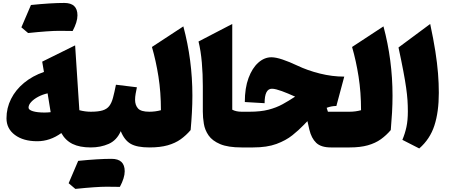

<svg xmlns="http://www.w3.org/2000/svg" viewBox="-20 -986 3016 1284"><path d="M273.9 -504.9 262.2 -573.7 482.4 -682.6 510.7 -249Q549.8 -238.8 586.9 -238.8H587.4V0H586.9Q513.2 0 465.3 -23.4Q417.5 -46.9 390.1 -96.2Q314.5 -41.5 229 -41.5Q136.2 -41.5 79.8 -83.5Q23.4 -125.5 23.4 -194.8Q23.4 -263.7 54 -324.5Q84.5 -385.3 140.9 -431.9Q197.3 -478.5 273.9 -504.9ZM298.3 -361.8Q263.7 -354 234.6 -338.4Q205.6 -322.8 188.2 -303.7Q170.9 -284.7 170.9 -266.1Q170.9 -251 200.2 -242.2Q229.5 -233.4 278.3 -233.4Q288.1 -233.4 298.3 -234.1Q308.6 -234.9 318.8 -235.8Q306.2 -310.1 298.3 -361.8ZM187 -952.6Q321.8 -966.3 409.9 -966.3Q498 -966.3 498 -883.3Q498 -839.4 465.8 -778.8Q444.3 -779.8 376.7 -779.8Q309.1 -779.8 168 -765.1Q140.6 -788.6 123 -803.2Q157.7 -885.3 187 -952.6Z M502.9 89.8Q637.7 76.2 725.8 76.2Q814 76.2 814 159.2Q814 203.1 781.7 263.7Q760.3 262.7 692.6 262.7Q625 262.7 483.9 277.3Q456.5 253.9 439 239.3Q473.6 157.2 502.9 89.8ZM587.4 0Q575.7 0 569.8 -8.3Q564 -16.6 564 -41V-197.8Q564 -222.2 569.8 -230.5Q575.7 -238.8 587.4 -238.8Q637.2 -238.8 666.3 -247.8Q695.3 -256.8 710.9 -277.3Q726.6 -297.9 735.8 -332.8Q745.1 -367.7 755.4 -419.4L895.5 -402.3Q890.6 -379.9 887 -358.6Q883.3 -337.4 883.3 -318.8Q883.3 -283.2 902.8 -261Q922.4 -238.8 978.5 -238.8H979V0H978.5Q896 0 854 -24.2Q812 -48.3 787.6 -108.9Q760.7 -47.4 706.8 -23.7Q652.8 0 587.4 0Z M1206.1 -809.6Q1266.6 -584.5 1266.6 -346.2Q1266.6 -290.5 1263.4 -233.2Q1260.3 -175.8 1254.9 -116.2Q1225.1 -81.1 1188.7 -54.9Q1152.3 -28.8 1101.8 -14.4Q1051.3 0 979 0Q967.3 0 961.4 -8.3Q955.6 -16.6 955.6 -41V-197.8Q955.6 -222.2 961.4 -230.5Q967.3 -238.8 979 -238.8Q1019 -238.8 1056.2 -249Q1056.2 -368.7 1039.6 -474.1Q1022.9 -579.6 996.1 -671.9Z M1533.2 -825.7V-252.4Q1559.1 -238.8 1595.7 -238.8H1596.2V0H1595.7Q1504.9 0 1452.4 -22.2Q1399.9 -44.4 1375 -80.3Q1350.1 -116.2 1343.3 -158Q1336.4 -199.7 1336.4 -238.8V-410.6Q1336.4 -489.3 1329.8 -567.1Q1323.2 -645 1307.6 -708.5Z M1794.9 -603Q1824.7 -603 1869.6 -587.9Q1914.6 -572.8 1968.3 -547.4Q2037.1 -514.6 2119.4 -494.1Q2201.7 -473.6 2282.2 -473.6L2229.5 -277.3Q2197.3 -277.3 2164.6 -265.1L2172.9 -238.8H2317.4V0H2192.9Q2127 0 2094.7 -30.8Q2062.5 -61.5 2048.8 -119.1L2036.1 -175.8Q2029.3 -168.9 2022.5 -162.1Q2015.6 -155.3 2009.3 -148.4Q1978 -115.7 1935.1 -81.3Q1892.1 -46.9 1828.9 -23.4Q1765.6 0 1672.4 0H1596.2Q1584.5 0 1578.6 -8.3Q1572.8 -16.6 1572.8 -41V-197.8Q1572.8 -222.2 1578.6 -230.5Q1584.5 -238.8 1596.2 -238.8H1648.4Q1722.7 -238.8 1775.4 -252.4Q1828.1 -266.1 1869.9 -289.1Q1911.6 -312 1953.6 -339.8Q1927.7 -351.1 1905.8 -360.6Q1883.8 -370.1 1865.2 -376.5Q1844.7 -383.8 1828.1 -388.2Q1811.5 -392.6 1798.3 -392.6Q1749.5 -392.6 1749.5 -295.9L1617.2 -303.7Q1617.2 -397.5 1642.1 -464.4Q1667 -531.2 1707.5 -567.1Q1748 -603 1794.9 -603Z M2544.4 -809.6Q2605 -584.5 2605 -346.2Q2605 -290.5 2601.8 -233.2Q2598.6 -175.8 2593.3 -116.2Q2563.5 -81.1 2527.1 -54.9Q2490.7 -28.8 2440.2 -14.4Q2389.6 0 2317.4 0Q2305.7 0 2299.8 -8.3Q2293.9 -16.6 2293.9 -41V-197.8Q2293.9 -222.2 2299.8 -230.5Q2305.7 -238.8 2317.4 -238.8Q2357.4 -238.8 2394.5 -249Q2394.5 -368.7 2377.9 -474.1Q2361.3 -579.6 2334.5 -671.9Z M2856.9 -825.7Q2878.9 -723.1 2891.4 -643.1Q2903.8 -563 2909.2 -496.1Q2914.6 -429.2 2914.6 -365.2Q2914.6 -237.3 2885 -146.5Q2855.5 -55.7 2783.7 6.8L2670.9 -50.8Q2688.5 -92.8 2698 -136.7Q2707.5 -180.7 2707.5 -241.2Q2707.5 -278.8 2705.1 -315.9Q2702.6 -353 2696 -399.4Q2689.5 -445.8 2677.2 -510.7Q2665 -575.7 2645 -668.5Z"/></svg>

Font: Pinar Black
Style: Regular
Weight: 900
Designer: Amin Abedi
Version: Version 3.000